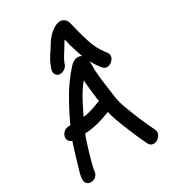

<svg xmlns="http://www.w3.org/2000/svg" viewBox="-224 -978 1040 1169"><g transform="rotate(-30 296.5 -394.0)"><path d="M282.2 -621.1 287.3 -635.5C300.7 -667.9 323 -695.7 344.6 -733.8C349.5 -742.9 352.6 -747.8 358.3 -754.9C362 -739.3 365.7 -724.3 370.3 -706.9C380.9 -672 398.2 -610.5 416.4 -577.6C429.9 -552.5 443.2 -527.6 461.4 -505.7L468.3 -496.5C501.7 -451.2 577.9 -510.8 543.1 -555.7L535.5 -565.8C509.8 -600.3 491.1 -632.4 476.6 -680.7C459.5 -732.6 450.2 -774.8 437.1 -826.2C432.3 -847.7 406.8 -877.9 364.1 -860.8C320 -841.6 289.2 -805 267.8 -767.9C248.1 -734.7 220.6 -703.1 203.3 -653.8L198.4 -640.6C194 -629.8 194 -616.4 198.8 -606.5C217.3 -568.4 271.1 -590.2 282.2 -621.1ZM182.4 -197C249.8 -199.2 312.7 -221.2 365.6 -241C369.1 -225.2 375.5 -203 383.8 -178.8C399.2 -133.8 449.9 -11.9 469.1 25.8L479.1 46.1C506.3 94.9 581.4 45.7 561.8 -1.8L551.9 -23.2C551.8 -23.4 551.5 -24 551.3 -24.3C534.3 -55.6 483.1 -179 469.7 -218.2C447 -284.2 450.9 -283.4 439.9 -362.2C432.2 -415.4 422.4 -482.9 424.5 -532.2C424.9 -565.3 424 -616.3 379.7 -621.7C348.4 -625.6 324.8 -601.9 312.9 -587.4C293.6 -566.4 271.7 -538.3 255.2 -515.2C207.3 -448.4 165.4 -367.4 127.2 -285H114.8C91.8 -285 67 -267 62.9 -241C59.6 -219.9 69.7 -203.8 90.4 -197.3C72 -144 48.4 -61.1 36.5 -20.7C31 -3.4 27.4 11.5 26.2 24.9L25.2 37.6C23.3 95.8 111.3 89.6 115.3 28.3L116.1 17.8C116.9 5.1 173.6 -197 182.4 -197ZM222.3 -288.5C244.7 -334.1 267.5 -381.5 290.6 -419.1C304.5 -441.6 318.3 -460.5 335 -482C335.6 -469.5 336.6 -456.1 337.9 -439.8C341.7 -406.2 345.5 -365.4 351.8 -326.5C341.4 -323 325.8 -317.3 310.3 -311.1C283.6 -300.9 253.6 -292.6 222.3 -288.5Z"/></g></svg>

Font: Just Breathe
Style: BdObl3
Weight: 400
Foundry: Cannot Into Space Fonts
Version: Version 0.72